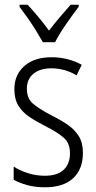

<svg xmlns="http://www.w3.org/2000/svg" viewBox="-20 -785 408 815"><path d="M332 -136Q332 -67 290.5 -28.5Q249 10 171 10Q128 10 94.5 0.5Q61 -9 38 -22V-78Q64 -61 98.5 -50Q133 -39 170 -39Q224 -39 250.5 -64.5Q277 -90 277 -134Q277 -177 251 -200Q225 -223 172 -250Q134 -269 104.5 -289Q75 -309 58 -336.5Q41 -364 41 -407Q41 -467 83 -504.5Q125 -542 199 -542Q235 -542 267.5 -533.5Q300 -525 327 -510L305 -465Q283 -479 255 -487Q227 -495 198 -495Q150 -495 122 -472Q94 -449 94 -408Q94 -367 120.5 -344.5Q147 -322 201 -294Q239 -275 268 -255Q297 -235 314.5 -207Q332 -179 332 -136ZM162 -606Q149 -629 132 -656.5Q115 -684 96.5 -710Q78 -736 63 -756V-765H97Q118 -743 142.5 -713.5Q167 -684 188 -655Q211 -685 232.5 -710.5Q254 -736 280 -765H314V-756Q290 -725 260.5 -682.5Q231 -640 214 -606Z"/></svg>

Font: Noto Sans Tamil Condensed Light
Style: Regular
Weight: 300
Width: 3
Designer: Jelle Bosma - Monotype Design Team
Foundry: Monotype Imaging Inc.
Version: Version 2.004; ttfautohint (v1.8.4.7-5d5b)